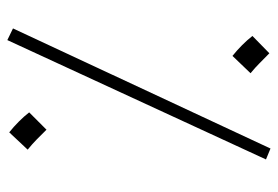

<svg xmlns="http://www.w3.org/2000/svg" viewBox="-134 -592 739 510"><g transform="rotate(-90 235.0 -337.5)"><path d="M95 12 414 -672 383 -687 66 0ZM145 -583 191 -629C177 -647 158 -666 138 -682L92 -633C113 -616 124 -604 145 -583ZM348 9 394 -36C380 -54 361 -73 341 -89L295 -41C316 -24 327 -11 348 9Z"/></g></svg>

Font: Noto Sans Arabic UI Cn XLt
Style: Regular
Weight: 200
Width: 3
Designer: Monotype Design Team, Nadine Chahine and Nizar Qandah
Foundry: Monotype Imaging Inc.
Version: Version 2.010